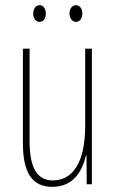

<svg xmlns="http://www.w3.org/2000/svg" viewBox="-20 -716 448 746"><path d="M109 -663C109 -646 118 -631 134 -631C148 -631 158 -644 158 -663C158 -682 148 -696 134 -696C118 -696 109 -680 109 -663ZM250 -664C250 -646 260 -631 275 -631C290 -631 300 -645 300 -664C300 -683 289 -696 275 -696C260 -696 250 -681 250 -664ZM337 -527H311V-228C311 -82 261 -15 185 -15C127 -15 95 -60 95 -167V-527H69V-159C69 -45 105 10 183 10C268 10 300 -54 314 -112H316L317 0H337Z"/></svg>

Font: Noto Sans Arabic ExtCond Thin
Style: Regular
Weight: 100
Width: 2
Designer: Monotype Design Team, Nadine Chahine, Nizar Qandah and Khaled Hosny
Foundry: Monotype Imaging Inc.
Version: Version 2.012